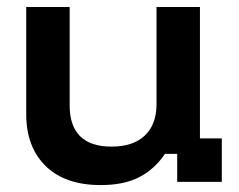

<svg xmlns="http://www.w3.org/2000/svg" viewBox="-20 -520 682 549"><path d="M268.3 9.2Q165.8 9.2 110.4 -45.4Q55 -100 55 -193.3V-500H179.2V-218.3Q179.2 -160 209.2 -130.4Q239.2 -100.8 298.3 -100.8Q360.8 -100.8 394.2 -132.5Q427.5 -164.2 427.5 -221.7V-500H551.7V-124.2H614.2V0H486.7V-80H451.7Q422.5 -36.7 378.8 -13.8Q335 9.2 268.3 9.2Z"/></svg>

Font: Funnel Display Light SemiBold
Style: Regular
Weight: 600
Version: Version 1.000